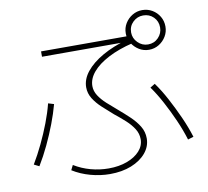

<svg xmlns="http://www.w3.org/2000/svg" viewBox="-93 -958 1186 1096"><g transform="rotate(-10 500.0 -410.0)"><path d="M458 35Q402 35 345.5 19.5Q289 4 243 -25L257 -53Q301 -26 352 -12Q403 2 456 2Q516 2 563 -15.5Q610 -33 637 -63Q664 -93 664 -131Q664 -163 646.5 -191Q629 -219 600.5 -245Q572 -271 539 -297Q507 -325 477 -352.5Q447 -380 428 -410.5Q409 -441 409 -476Q409 -523 443.5 -566Q478 -609 540 -644.5Q602 -680 687 -704L698 -692H191V-723H714V-679Q631 -659 570.5 -627.5Q510 -596 477.5 -557.5Q445 -519 445 -477Q445 -448 462 -421.5Q479 -395 507 -369.5Q535 -344 566 -318Q599 -290 629.5 -261Q660 -232 679.5 -200Q699 -168 699 -130Q699 -83 667.5 -45.5Q636 -8 582 13.5Q528 35 458 35ZM38 -94Q68 -144 95 -200.5Q122 -257 144 -314.5Q166 -372 179 -424L212 -414Q198 -362 176 -304Q154 -246 126.5 -188Q99 -130 68 -79ZM930 -82Q913 -138 887 -197Q861 -256 831 -312Q801 -368 770 -411L798 -428Q830 -384 860.5 -327Q891 -270 918 -210Q945 -150 963 -92ZM800 -625Q769 -625 743 -641Q717 -657 701 -683Q685 -709 685 -740Q685 -772 701 -798Q717 -824 743 -839.5Q769 -855 800 -855Q832 -855 858 -839.5Q884 -824 899.5 -798Q915 -772 915 -740Q915 -709 899.5 -683Q884 -657 858 -641Q832 -625 800 -625ZM800 -656Q836 -656 860 -681Q884 -706 884 -740Q884 -776 860 -800Q836 -824 800 -824Q766 -824 741 -800Q716 -776 716 -740Q716 -706 741 -681Q766 -656 800 -656Z"/></g></svg>

Font: M PLUS 1 ExtraLight
Style: Regular
Weight: 250
Version: Version 1.001